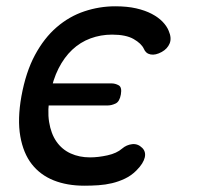

<svg xmlns="http://www.w3.org/2000/svg" viewBox="-20 -580 640 610"><path d="M93 -245Q82 -245 71 -251Q60 -257 64 -280Q68 -303 81 -309Q94 -315 105 -315H335Q346 -315 357 -309Q368 -303 364 -280Q360 -257 347 -251Q334 -245 323 -245ZM48 -274Q62 -351 91 -405Q120 -459 160 -493.5Q200 -528 248 -544Q296 -560 346 -560Q384 -560 412.5 -553.5Q441 -547 462 -536Q483 -525 496.5 -511Q510 -497 516 -482Q526 -459 519 -442Q512 -425 494 -415Q474 -404 458.5 -407Q443 -410 437 -425Q429 -442 404.5 -456Q380 -470 336 -470Q300 -470 267.5 -458Q235 -446 209.5 -422Q184 -398 166 -362.5Q148 -327 139 -279Q130 -230 136 -192.5Q142 -155 159.5 -130Q177 -105 204.5 -92.5Q232 -80 266 -80Q292 -80 321.5 -86.5Q351 -93 368 -108Q382 -120 400 -122Q418 -124 432 -110Q438 -104 440 -96.5Q442 -89 440 -80Q438 -71 431.5 -60.5Q425 -50 413 -38Q397 -22 377 -12.5Q357 -3 336 2Q315 7 292.5 8.5Q270 10 248 10Q193 10 150.5 -7Q108 -24 81 -58.5Q54 -93 44.5 -147Q35 -201 48 -274Z"/></svg>

Font: Maple Mono
Style: Italic
Weight: 400
Italic angle: -10°
Monospace: yes
Designer: subframe7536
Version: Version 7.300